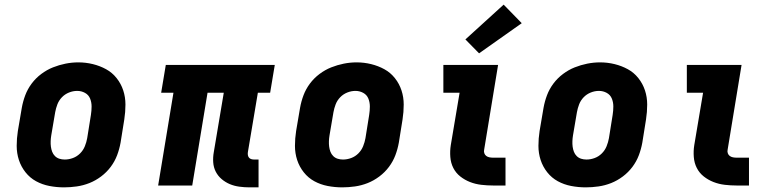

<svg xmlns="http://www.w3.org/2000/svg" viewBox="-20 -800 3340 828"><path d="M256 8Q224 8 193 2Q162 -4 135.5 -18.5Q109 -33 90 -57Q71 -81 61.5 -110Q52 -139 52 -171Q52 -203 57 -235L74 -335Q79 -363 89 -389.5Q99 -416 116.5 -439.5Q134 -463 158 -481Q182 -499 208.5 -509.5Q235 -520 262.5 -525.5Q290 -531 318 -531Q350 -531 380.5 -523.5Q411 -516 437.5 -501.5Q464 -487 483 -463Q502 -439 511.5 -410Q521 -381 521 -349Q521 -317 516 -285L500 -185Q495 -157 485 -130.5Q475 -104 457.5 -80.5Q440 -57 416 -39Q392 -21 365.5 -10.5Q339 0 311 4Q283 8 256 8ZM259 -112Q277 -112 294.5 -118.5Q312 -125 325.5 -138.5Q339 -152 346 -169.5Q353 -187 356 -204L372 -304Q375 -323 375 -341Q375 -359 368.5 -375Q362 -391 346.5 -399.5Q331 -408 313 -408Q295 -408 277.5 -401Q260 -394 247 -380.5Q234 -367 227.5 -350Q221 -333 218 -316L201 -216Q199 -204 198.5 -191.5Q198 -179 199.5 -167.5Q201 -156 205 -145.5Q209 -135 217 -127Q225 -119 236 -115.5Q247 -112 259 -112Z M1056 8Q1034 8 1012 5Q990 2 971 -6Q952 -14 936 -27.5Q920 -41 910.5 -59.5Q901 -78 899.5 -100Q898 -122 902 -144L945 -400H875L809 0H662L728 -400H675L695 -520H1165L1145 -400H1092L1049 -144Q1048 -137 1049 -131Q1050 -125 1053.5 -120.5Q1057 -116 1063 -114Q1069 -112 1076 -112H1095V8Z M1456 8Q1424 8 1393 2Q1362 -4 1335.5 -18.5Q1309 -33 1290 -57Q1271 -81 1261.5 -110Q1252 -139 1252 -171Q1252 -203 1257 -235L1274 -335Q1279 -363 1289 -389.5Q1299 -416 1316.5 -439.5Q1334 -463 1358 -481Q1382 -499 1408.5 -509.5Q1435 -520 1462.5 -525.5Q1490 -531 1518 -531Q1550 -531 1580.5 -523.5Q1611 -516 1637.5 -501.5Q1664 -487 1683 -463Q1702 -439 1711.5 -410Q1721 -381 1721 -349Q1721 -317 1716 -285L1700 -185Q1695 -157 1685 -130.5Q1675 -104 1657.5 -80.5Q1640 -57 1616 -39Q1592 -21 1565.5 -10.5Q1539 0 1511 4Q1483 8 1456 8ZM1459 -112Q1477 -112 1494.5 -118.5Q1512 -125 1525.5 -138.5Q1539 -152 1546 -169.5Q1553 -187 1556 -204L1572 -304Q1575 -323 1575 -341Q1575 -359 1568.5 -375Q1562 -391 1546.5 -399.5Q1531 -408 1513 -408Q1495 -408 1477.5 -401Q1460 -394 1447 -380.5Q1434 -367 1427.5 -350Q1421 -333 1418 -316L1401 -216Q1399 -204 1398.5 -191.5Q1398 -179 1399.5 -167.5Q1401 -156 1405 -145.5Q1409 -135 1417 -127Q1425 -119 1436 -115.5Q1447 -112 1459 -112Z M2107 0Q2081 0 2055.5 -3Q2030 -6 2007 -15Q1984 -24 1965 -39Q1946 -54 1935 -75.5Q1924 -97 1922 -123Q1920 -149 1924 -174L1962 -400H1892V-520H2128L2068 -155Q2066 -147 2068.5 -139.5Q2071 -132 2077 -127.5Q2083 -123 2091 -121.5Q2099 -120 2107 -120H2160V0ZM2046 -570 1987 -630 2152 -780 2230 -700Z M2506 8Q2474 8 2443 2Q2412 -4 2385.5 -18.5Q2359 -33 2340 -57Q2321 -81 2311.5 -110Q2302 -139 2302 -171Q2302 -203 2307 -235L2324 -335Q2329 -363 2339 -389.5Q2349 -416 2366.5 -439.5Q2384 -463 2408 -481Q2432 -499 2458.5 -509.5Q2485 -520 2512.5 -525.5Q2540 -531 2568 -531Q2600 -531 2630.5 -523.5Q2661 -516 2687.5 -501.5Q2714 -487 2733 -463Q2752 -439 2761.5 -410Q2771 -381 2771 -349Q2771 -317 2766 -285L2750 -185Q2745 -157 2735 -130.5Q2725 -104 2707.5 -80.5Q2690 -57 2666 -39Q2642 -21 2615.5 -10.5Q2589 0 2561 4Q2533 8 2506 8ZM2509 -112Q2527 -112 2544.5 -118.5Q2562 -125 2575.5 -138.5Q2589 -152 2596 -169.5Q2603 -187 2606 -204L2622 -304Q2625 -323 2625 -341Q2625 -359 2618.5 -375Q2612 -391 2596.5 -399.5Q2581 -408 2563 -408Q2545 -408 2527.5 -401Q2510 -394 2497 -380.5Q2484 -367 2477.5 -350Q2471 -333 2468 -316L2451 -216Q2449 -204 2448.5 -191.5Q2448 -179 2449.5 -167.5Q2451 -156 2455 -145.5Q2459 -135 2467 -127Q2475 -119 2486 -115.5Q2497 -112 2509 -112Z M3157 0Q3131 0 3105.5 -3Q3080 -6 3057 -15Q3034 -24 3015 -39Q2996 -54 2985 -75.5Q2974 -97 2972 -123Q2970 -149 2974 -174L3012 -400H2942V-520H3178L3118 -155Q3116 -147 3118.5 -139.5Q3121 -132 3127 -127.5Q3133 -123 3141 -121.5Q3149 -120 3157 -120H3210V0Z"/></svg>

Font: Iosevka Etoile Heavy Oblique
Style: Regular
Weight: 900
Italic angle: -9°
Designer: Belleve Invis
Foundry: Belleve Invis
Version: Version 15.5.2; ttfautohint (v1.8.4)